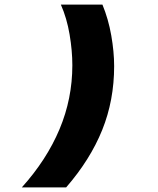

<svg xmlns="http://www.w3.org/2000/svg" viewBox="-20 -718 690 836"><path d="M268 98H75Q183 -22 239 -155Q295 -288 295 -434Q295 -497 283 -568Q271 -639 245 -698H426Q452 -635 464.5 -563.5Q477 -492 477 -430Q477 -281 425 -152Q373 -23 268 98Z"/></svg>

Font: Azeret Mono Thin ExtraBold
Style: Italic
Weight: 800
Italic angle: -12°
Version: Version 1.002